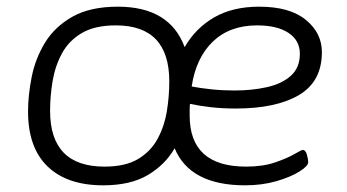

<svg xmlns="http://www.w3.org/2000/svg" viewBox="-20 -549 1040 575"><path d="M289 6Q181 6 122.5 -50.5Q64 -107 64 -215Q64 -264 75 -319Q86 -374 115 -421.5Q144 -469 197 -499Q250 -529 333 -529Q488 -529 533 -408Q566 -465 621.5 -497Q677 -529 756 -529Q848 -529 896 -489.5Q944 -450 944 -393Q944 -305 875.5 -264.5Q807 -224 686 -224Q646 -224 611 -228Q576 -232 549 -238Q548 -230 548 -221.5Q548 -213 548 -203Q548 -50 717 -50Q767 -50 803.5 -62.5Q840 -75 861.5 -87.5Q883 -100 887 -100Q895 -100 899 -86Q903 -72 903 -63Q903 -52 877 -35.5Q851 -19 808 -6.5Q765 6 714 6Q549 6 503 -105Q475 -56 423 -25Q371 6 289 6ZM293 -50Q355 -50 393 -72.5Q431 -95 451.5 -132.5Q472 -170 479.5 -215Q487 -260 487 -305Q487 -473 327 -473Q264 -473 225 -450Q186 -427 165.5 -389Q145 -351 137.5 -306Q130 -261 130 -217Q130 -50 293 -50ZM682 -278Q735 -278 779.5 -288Q824 -298 851 -322Q878 -346 878 -388Q878 -428 844 -450.5Q810 -473 750 -473Q668 -473 617.5 -424.5Q567 -376 554 -290Q580 -285 613 -281.5Q646 -278 682 -278Z"/></svg>

Font: Asap Semi Expanded Semi Expanded Light
Style: Italic
Weight: 300
Width: 6
Italic angle: -6°
Designer: Pablo Cosgaya
Foundry: Omnibus-Type
Version: Version 3.001; ttfautohint (v1.8.4.7-5d5b)